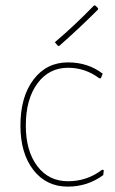

<svg xmlns="http://www.w3.org/2000/svg" viewBox="-20 -689 426 714"><path d="M330 -669 335 -668 345 -658 344 -653Q275 -584 200 -518L195 -519L184 -532Q253 -590 330 -669ZM233 -457Q307 -457 362 -415L355 -398H349Q297 -437 233 -437Q162 -437 119 -378.5Q76 -320 76 -222Q76 -128 118.5 -71.5Q161 -15 233 -15Q304 -15 360 -58L366 -56L364 -38Q306 5 232 5Q152 5 104 -57Q56 -119 56 -222Q56 -329 104.5 -393Q153 -457 233 -457Z"/></svg>

Font: Alegreya Sans SC Thin
Style: Regular
Weight: 100
Designer: Juan Pablo del Peral
Foundry: Huerta Tipografica
Version: Version 2.007